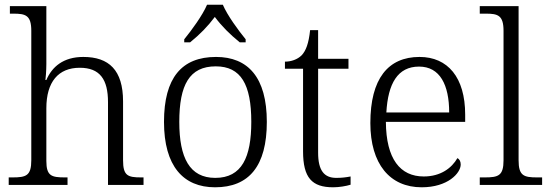

<svg xmlns="http://www.w3.org/2000/svg" viewBox="-20 -786 2334 816"><path d="M17 0H267V-32H256C199 -32 177 -38 177 -102V-326C177 -438 228 -498 319 -498C405 -498 439 -448 439 -352V0H590V-32H580C523 -32 503 -39 503 -105V-355C503 -488 443 -544 334 -544C249 -544 201 -502 177 -446H173C174 -451 177 -486 177 -514V-760H22V-728H37C89 -728 113 -721 113 -655V-105C113 -39 91 -32 33 -32H17Z M763 -619V-606H788C831 -641 863 -674 893 -714C923 -674 956 -641 999 -606H1024V-619C993 -657 946 -721 927 -766H860C841 -721 794 -657 763 -619ZM894 10C1038 10 1114 -80 1114 -268C1114 -457 1034 -544 898 -544C752 -544 677 -455 677 -268C677 -80 759 10 894 10ZM895 -30C786 -30 742 -115 742 -268C742 -425 785 -504 897 -504C1004 -504 1048 -427 1048 -268C1048 -118 1008 -30 895 -30Z M1396 10C1421 10 1451 5 1470 -1V-36C1449 -32 1432 -30 1409 -30C1358 -30 1332 -61 1332 -137V-494H1461V-536H1332V-658H1298C1292 -601 1280 -570 1262 -551C1244 -533 1217 -524 1191 -524V-494H1268V-143C1268 -30 1306 10 1396 10Z M1772 10C1883 10 1938 -50 1938 -87C1938 -101 1932 -110 1924 -114C1900 -72 1853 -36 1781 -36C1681 -36 1621 -110 1620 -268H1957V-299C1957 -457 1883 -544 1763 -544C1629 -544 1554 -451 1554 -263C1554 -89 1637 10 1772 10ZM1889 -308H1622C1629 -431 1670 -503 1761 -503C1850 -503 1889 -425 1889 -308Z M2019 0H2284V-32H2263C2206 -32 2184 -39 2184 -105V-760H2019V-728H2045C2096 -728 2120 -721 2120 -655V-105C2120 -39 2098 -32 2040 -32H2019Z"/></svg>

Font: Noto Serif Lao Light
Style: Regular
Weight: 300
Designer: Monotype Design Team
Foundry: Monotype Imaging Inc.
Version: Version 2.003